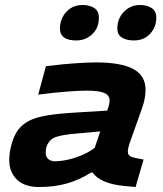

<svg xmlns="http://www.w3.org/2000/svg" viewBox="-20 -740 654 769"><path d="M200 -94Q222 -94 252 -100.5Q282 -107 313.5 -121Q345 -135 369 -156L351 -49H345Q297 -19 247.5 -5Q198 9 136 9Q78 9 47.5 -21Q17 -51 17 -99Q17 -133 29 -171.5Q41 -210 63 -232Q80 -249 104.5 -260Q129 -271 170.5 -278Q212 -285 279 -289L426 -298L396 -215L296 -206Q258 -203 235.5 -199Q213 -195 201.5 -190.5Q190 -186 183 -179Q172 -168 167.5 -155.5Q163 -143 163 -127Q163 -112 173.5 -103Q184 -94 200 -94ZM504 -180Q497 -161 494.5 -150.5Q492 -140 492 -133Q492 -121 500 -115.5Q508 -110 524 -107L555 -101L523 9L479 5Q428 0 396.5 -14Q365 -28 351 -49V-123L407 -290Q415 -313 417 -321.5Q419 -330 419 -338Q419 -358 398 -367.5Q377 -377 325 -377Q300 -377 251.5 -373.5Q203 -370 133 -361L164 -475Q238 -484 287.5 -487Q337 -490 365 -490Q465 -490 514 -463.5Q563 -437 563 -380Q563 -364 559.5 -345Q556 -326 548 -304ZM286 -578Q253 -578 236.5 -590Q220 -602 220 -627Q220 -648 230 -669.5Q240 -691 260.5 -705.5Q281 -720 311 -720Q339 -720 357.5 -708Q376 -696 376 -669Q376 -628 349.5 -603Q323 -578 286 -578ZM516 -578Q488 -578 469 -589Q450 -600 450 -627Q450 -665 476 -692.5Q502 -720 541 -720Q568 -720 587 -708Q606 -696 606 -669Q606 -632 581.5 -605Q557 -578 516 -578Z"/></svg>

Font: Intel One Mono Light
Style: Italic
Weight: 300
Italic angle: -16°
Monospace: yes
Designer: Fred Shallcrass
Foundry: Frere-Jones Type LLC
Version: Version 1.004